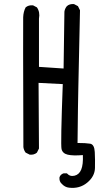

<svg xmlns="http://www.w3.org/2000/svg" viewBox="-20 -784 540 936"><path d="M317 131Q296 129 280 111Q268 100 270 80Q275 66 290 61H306Q321 78 343.5 72.5Q366 67 376 42.5Q386 18 384 -28Q335 -24 310 -30Q285 -36 280 -57.5Q275 -79 286 -374L168 -380L170 -60L160 -40Q146 -28 125 -30L105 -40Q96 -52 94 -67Q92 -672 93 -699.5Q94 -727 105 -748Q119 -760 141 -758L160 -748Q176 -725 170 -693V-458L290 -450L294 -727Q296 -742 306 -754Q319 -766 341 -764L360 -754L370 -734Q364 -444 362 -363Q360 -282 358 -87Q399 -87 419.5 -83.5Q440 -80 442 -43Q444 -6 443 35Q442 76 405 106.5Q368 137 317 131Z"/></svg>

Font: Kosefont JP
Style: Regular
Weight: 400
Designer: Nozomi Seto 瀬戸のぞみ
Version: Version 3.00;June 19, 2020